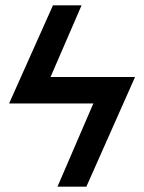

<svg xmlns="http://www.w3.org/2000/svg" viewBox="-20 -714 540 718"><path d="M329 -327H14L178 -694H285L169 -426H485L303 -16H195Z"/></svg>

Font: D2Coding
Style: Bold
Weight: 700
Monospace: yes
Designer: Yong-Rak Park; Jeong-Hwan Yoon; Sang-Min Lee;
Foundry: NHN Corporation
Version: Version 1.3.2; Build 20180524